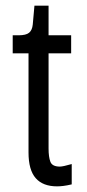

<svg xmlns="http://www.w3.org/2000/svg" viewBox="-20 -653 307 680"><path d="M182 7Q132 7 106.5 -22Q81 -51 81 -113V-464H25V-528H46Q72 -528 83 -537Q94 -546 96 -566L102 -633H152V-528H232V-464H152V-127Q152 -97 158.5 -80Q165 -63 192 -63Q203 -63 234 -72V0Q217 4 204.5 5.5Q192 7 182 7Z"/></svg>

Font: Bricolage Grotesque 10pt Condensed Light
Style: Regular
Weight: 300
Width: 3
Designer: Mathieu Triay
Foundry: Atelier Triay
Version: Version 1.000; ttfautohint (v1.8.4.7-5d5b);gftools[0.9.32]